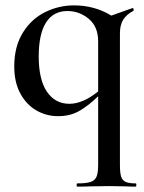

<svg xmlns="http://www.w3.org/2000/svg" viewBox="-20 -419 537 714"><path d="M485 275Q460 275 445 274L386 273L319 274Q300 275 267 275Q265 275 265 269Q265 263 267 263Q301 263 317 257.5Q333 252 339 238Q345 224 345 194V-61Q309 -26 275 -6.5Q241 13 196 13Q152 13 115 -8.5Q78 -30 55.5 -71.5Q33 -113 33 -172Q33 -246 65 -297.5Q97 -349 148 -374Q199 -399 255 -399Q332 -399 394 -361L470 -388L472 -389Q476 -389 477 -384.5Q478 -380 475 -378Q450 -365 438 -345.5Q426 -326 426 -295V194Q426 224 430.5 238Q435 252 447.5 257.5Q460 263 485 263Q487 263 487 269Q487 275 485 275ZM345 -79V-265Q345 -320 310 -349Q275 -378 231 -378Q178 -378 151 -335Q124 -292 124 -209Q124 -123 154.5 -78Q185 -33 238 -33Q288 -33 345 -79Z"/></svg>

Font: Cormorant Garamond SemiBold
Style: Regular
Weight: 600
Designer: Christian Thalmann (Catharsis Fonts)
Version: Version 3.000